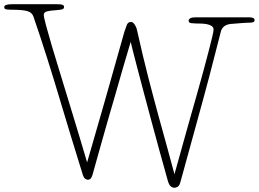

<svg xmlns="http://www.w3.org/2000/svg" viewBox="-60 -841 1224 908"><path d="M950 -701Q950 -712 941 -718Q932 -724 919 -726.5Q906 -729 891.5 -729.5Q877 -730 866 -730Q856 -730 844 -731.5Q832 -733 832 -744Q832 -749 839 -754Q846 -759 866 -759H1121Q1130 -759 1137 -756Q1144 -753 1144 -745Q1144 -734 1124 -734Q1113 -734 1099 -733Q1085 -732 1071.5 -731Q1058 -730 1047.5 -729Q1037 -728 1033 -728Q992 -724 984 -690Q969 -631 955.5 -579Q942 -527 929 -476.5Q916 -426 901.5 -374Q887 -322 871 -263Q855 -204 836 -135.5Q817 -67 794 17Q789 37 780.5 42Q772 47 765 47Q757 47 748.5 41Q740 35 734 15Q716 -49 696 -121.5Q676 -194 657 -265Q638 -336 620.5 -401.5Q603 -467 589.5 -519Q576 -571 567.5 -604Q559 -637 558 -643Q520 -516 487 -399Q472 -349 457 -296Q442 -243 427.5 -192.5Q413 -142 400.5 -96.5Q388 -51 378 -16Q376 -8 371 0.5Q366 9 355 9Q349 9 342.5 4Q336 -1 332 -13Q303 -106 275.5 -196.5Q248 -287 220.5 -379Q193 -471 163 -566Q133 -661 98 -763Q91 -783 67.5 -789Q44 -795 -4 -795Q-18 -795 -29 -796.5Q-40 -798 -40 -807Q-40 -821 -5 -821H212Q230 -821 236.5 -818Q243 -815 243 -807Q243 -798 228 -795.5Q213 -793 195 -792Q177 -791 162 -787Q147 -783 147 -771Q147 -761 157.5 -721.5Q168 -682 185 -624.5Q202 -567 224 -496Q246 -425 268.5 -350.5Q291 -276 313 -204Q335 -132 352 -73Q394 -217 429 -340Q444 -392 459 -445.5Q474 -499 487.5 -546.5Q501 -594 511.5 -631.5Q522 -669 528 -690Q534 -708 539.5 -722.5Q545 -737 559 -737Q567 -737 572.5 -730.5Q578 -724 582 -716Q586 -708 587.5 -700.5Q589 -693 590 -690Q615 -577 640.5 -478Q666 -379 689 -295Q712 -211 731.5 -141Q751 -71 765 -17Q772 -42 783.5 -83Q795 -124 809 -174.5Q823 -225 839 -281.5Q855 -338 871 -394Q887 -450 901 -502Q915 -554 926 -596Q937 -638 943.5 -665.5Q950 -693 950 -701Z"/></svg>

Font: Life Savers
Style: Regular
Weight: 400
Designer: Pablo Impallari, Rodrigo Fuenzalida, Brenda Gallo
Foundry: Pablo Impallari, Rodrigo Fuenzalida, Brenda Gallo
Version: Version 3.001; ttfautohint (v0.95) -l 8 -r 50 -G 200 -x 14 -